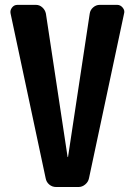

<svg xmlns="http://www.w3.org/2000/svg" viewBox="-20 -750 540 770"><path d="M450.2 -730.5Q462.9 -730.5 472.2 -719.2Q481.4 -708 477.5 -695.3L336.9 -35.2Q334 -20.5 321.8 -10.3Q309.6 0 294.9 0H205.1Q189.5 0 177.7 -9.8Q166 -19.5 163.1 -35.2L22.5 -695.3Q19.5 -708 27.8 -719.2Q36.1 -730.5 49.8 -730.5H124Q138.7 -730.5 149.9 -720.2Q161.1 -710 164.1 -695.3L251 -121.1Q251 -120.1 252 -120.1Q252.9 -120.1 252.9 -121.1L339.8 -695.3Q341.8 -710 353.5 -720.2Q365.2 -730.5 379.9 -730.5Z"/></svg>

Font: Rounded-L Mgen+ 1mn bold
Style: Bold
Weight: 700
Designer: [Source Han Sans]
Ryoko NISHIZUKA  (kana & ideographs); Paul D. Hunt (Latin, Greek & Cyrillic); Wenlong ZHANG  (bopomofo
Version: Version 1.059.20150602